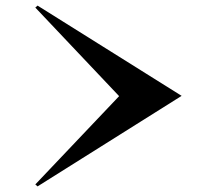

<svg xmlns="http://www.w3.org/2000/svg" viewBox="-20 -621 730 685"><path d="M106 37 405 -278 106 -594 114 -601 628 -279 114 44Z"/></svg>

Font: Tiejili SC
Style: Regular
Weight: 400
Designer: Buernia
Foundry: Ershou Xiaoxi Press
Version: Version 1.100